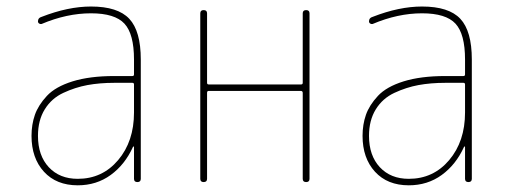

<svg xmlns="http://www.w3.org/2000/svg" viewBox="-20 -550 1540 580"><path d="M384.8 -210V-294.9Q384.8 -299.8 379.9 -299.8H325.2Q281.2 -299.8 244.1 -293Q207 -286.1 171.4 -269.5Q135.7 -252.9 115.2 -219.7Q94.7 -186.5 94.7 -139.6Q94.7 -80.1 127.4 -44.9Q160.2 -9.8 214.8 -9.8Q289.1 -9.8 336.9 -66.4Q384.8 -123 384.8 -210ZM379.9 -320.3Q384.8 -320.3 384.8 -325.2V-370.1Q384.8 -447.3 356 -478.5Q327.1 -509.8 254.9 -509.8Q181.6 -509.8 105.5 -477.5Q101.6 -476.6 98.1 -479Q94.7 -481.4 94.7 -485.4Q94.7 -496.1 105.5 -499Q185.5 -530.3 254.9 -530.3Q335.9 -530.3 370.6 -493.2Q405.3 -456.1 405.3 -370.1V-9.8Q405.3 0 395 0Q384.8 0 384.8 -9.8V-106.4Q384.8 -107.4 383.8 -107.4Q381.8 -107.4 381.8 -106.4Q357.4 -52.7 314.5 -21.5Q271.5 9.8 214.8 9.8Q150.4 9.8 112.8 -31.2Q75.2 -72.3 75.2 -139.6Q75.2 -173.8 85.4 -203.1Q95.7 -232.4 121.6 -260.3Q147.5 -288.1 199.2 -304.2Q251 -320.3 325.2 -320.3Z M585 -9.8V-509.8Q585 -519.5 595.2 -519.5Q605.5 -519.5 605.5 -509.8V-299.8Q605.5 -294.9 610.4 -294.9H889.6Q894.5 -294.9 894.5 -299.8V-509.8Q894.5 -519.5 904.8 -519.5Q915 -519.5 915 -509.8V-9.8Q915 0 904.8 0Q894.5 0 894.5 -9.8V-269.5Q894.5 -274.4 889.6 -275.4H610.4Q605.5 -275.4 605.5 -269.5V-9.8Q605.5 0 595.2 0Q585 0 585 -9.8Z M1384.8 -210V-294.9Q1384.8 -299.8 1379.9 -299.8H1325.2Q1281.2 -299.8 1244.1 -293Q1207 -286.1 1171.4 -269.5Q1135.7 -252.9 1115.2 -219.7Q1094.7 -186.5 1094.7 -139.6Q1094.7 -80.1 1127.4 -44.9Q1160.2 -9.8 1214.8 -9.8Q1289.1 -9.8 1336.9 -66.4Q1384.8 -123 1384.8 -210ZM1379.9 -320.3Q1384.8 -320.3 1384.8 -325.2V-370.1Q1384.8 -447.3 1356 -478.5Q1327.1 -509.8 1254.9 -509.8Q1181.6 -509.8 1105.5 -477.5Q1101.6 -476.6 1098.1 -479Q1094.7 -481.4 1094.7 -485.4Q1094.7 -496.1 1105.5 -499Q1185.5 -530.3 1254.9 -530.3Q1335.9 -530.3 1370.6 -493.2Q1405.3 -456.1 1405.3 -370.1V-9.8Q1405.3 0 1395 0Q1384.8 0 1384.8 -9.8V-106.4Q1384.8 -107.4 1383.8 -107.4Q1381.8 -107.4 1381.8 -106.4Q1357.4 -52.7 1314.5 -21.5Q1271.5 9.8 1214.8 9.8Q1150.4 9.8 1112.8 -31.2Q1075.2 -72.3 1075.2 -139.6Q1075.2 -173.8 1085.4 -203.1Q1095.7 -232.4 1121.6 -260.3Q1147.5 -288.1 1199.2 -304.2Q1251 -320.3 1325.2 -320.3Z"/></svg>

Font: Rounded-X Mgen+ 1m thin
Style: Regular
Weight: 100
Designer: [Source Han Sans]
Ryoko NISHIZUKA  (kana & ideographs); Paul D. Hunt (Latin, Greek & Cyrillic); Wenlong ZHANG  (bopomofo
Version: Version 1.059.20150602